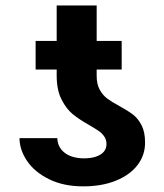

<svg xmlns="http://www.w3.org/2000/svg" viewBox="-20 -661 592 691"><path d="M301.7 -210.5Q265.9 -230.6 242.3 -249.7Q218.8 -268.7 201.4 -303Q184 -337.3 184 -389V-641.4H327.9V-387.9Q327.9 -357.9 339 -338Q350.1 -318 366.3 -306Q382.6 -294 410.3 -279Q440.7 -262.4 458.8 -248.5Q476.9 -234.6 489.5 -210.2Q502.1 -185.8 502.1 -148.2Q502.3 -102.7 475 -67Q447.7 -31.3 397 -10.8Q346.4 9.7 279.6 9.7Q208.7 9.7 156.8 -15.9Q104.9 -41.4 77.7 -81.4Q50.4 -121.4 50.2 -163.9H186Q187.6 -137.9 201.6 -121.7Q215.6 -105.5 236.7 -98.3Q257.7 -91.1 282 -91.1Q307.4 -91.1 325.7 -97.4Q344.1 -103.6 353.7 -115.1Q363.4 -126.7 363.2 -143Q363.2 -157.9 355.4 -169.5Q347.6 -181.2 335.6 -189.4Q323.7 -197.6 301.7 -210.5ZM417.9 -410.7H108.2V-513.8H417.9Z"/></svg>

Font: Pretendard Variable
Style: Regular
Weight: 400
Designer: Base glyphs from Inter by Rasmus Andersson; Hangul glyphs from Noto Sans CJK(Source Han Sans) by Jang Soo-young and Kang
Foundry: Kil Hyung-jin
Version: Version 1.100;FEAKit 1.0